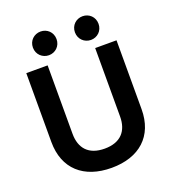

<svg xmlns="http://www.w3.org/2000/svg" viewBox="-162 -1031 1035 1160"><g transform="rotate(-20 356.0 -450.5)"><path d="M356 10.7C534.7 10.7 646 -87.9 646 -261.2V-703.6H508.8V-263.7C508.8 -170.9 459 -112.8 356 -112.8C252.9 -112.8 203.1 -170.9 203.1 -263.7V-703.6H65.9V-261.2C65.9 -87.9 177.2 10.7 356 10.7ZM156.2 -834.5C156.2 -790 190.9 -758.3 232.4 -758.3C273.9 -758.3 308.1 -790 308.1 -834.5C308.1 -879.4 273.9 -910.6 232.4 -910.6C190.9 -910.6 156.2 -879.4 156.2 -834.5ZM426.3 -834.5C426.3 -790 460.9 -758.3 502.4 -758.3C543.9 -758.3 578.1 -790 578.1 -834.5C578.1 -879.4 543.9 -910.6 502.4 -910.6C460.9 -910.6 426.3 -879.4 426.3 -834.5Z"/></g></svg>

Font: Wand UI Pro Bold
Style: Regular
Weight: 700
Designer: Andreas Faust
Version: Version 1.003;FEAKit 1.0